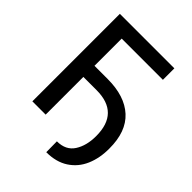

<svg xmlns="http://www.w3.org/2000/svg" viewBox="-241 -827 1097 1097"><g transform="rotate(45 307.5 -279.0)"><path d="M512.7 -614.3H179.7V-394.5H286.1Q424.3 -394.5 499.5 -325.7Q574.7 -256.8 574.2 -120.1Q574.7 -43.5 548.3 17.6Q522 78.6 467.8 114Q413.6 149.4 334 149.4L333 62.5Q404.8 62.5 437.7 11.2Q470.7 -40 470.7 -117.2Q470.7 -304.7 286.1 -304.7H179.7V0H72.3V-707H512.7Z"/></g></svg>

Font: Pretendard Std Medium
Style: Regular
Weight: 500
Designer: Base glyphs from Inter by Rasmus Andersson; Hangeul glyphs from Noto Sans CJK(Source Han Sans) by Jang Soo-young and Kan
Foundry: Kil Hyung-jin
Version: Version 1.309